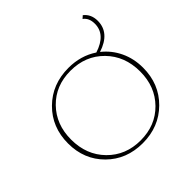

<svg xmlns="http://www.w3.org/2000/svg" viewBox="-209 -1020 1211 1211"><g transform="rotate(-45 396.5 -414.5)"><path d="M611 -593Q669 -547 701 -479.5Q733 -412 733 -331Q733 -186 636.5 -90.5Q540 5 395 5Q250 5 155 -89.5Q60 -184 60 -327Q60 -472 156.5 -567.5Q253 -663 399 -663Q508 -663 592 -607Q714 -646 714 -742Q714 -794 680 -818L698 -834Q740 -801 740 -742Q740 -635 611 -593ZM703 -327Q703 -464 616 -552.5Q529 -641 395 -641Q262 -641 176.5 -553.5Q91 -466 91 -331Q91 -194 178 -105.5Q265 -17 398 -17Q531 -17 617 -104.5Q703 -192 703 -327Z"/></g></svg>

Font: EauTestInfant Extralight
Style: Regular
Weight: 250
Designer: Christian Thalmann (Catharsis Fonts)
Version: Version 0.001;PS 000.001;hotconv 1.0.88;makeotf.lib2.5.64775